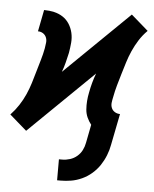

<svg xmlns="http://www.w3.org/2000/svg" viewBox="-80 -589 687 857"><g transform="rotate(5 263.5 -161.0)"><path d="M224 222H208V128H223Q240 128 257.5 122.5Q275 117 289 105Q303 93 311 77Q319 61 322 44L338 -38Q327 -52 319.5 -68.5Q312 -85 310.5 -104Q309 -123 310.5 -142.5Q312 -162 316 -181Q320 -203 326 -225Q332 -247 340 -268L51 14L13 -19L-26 -53H-25Q-5 -74 11 -98.5Q27 -123 38.5 -149Q50 -175 58 -201Q66 -227 73.5 -253.5Q81 -280 89 -306.5Q97 -333 102 -360Q104 -373 105.5 -385.5Q107 -398 102.5 -409Q98 -420 88 -426.5Q78 -433 65 -433L84 -530Q108 -530 129.5 -525Q151 -520 168.5 -508.5Q186 -497 197.5 -479Q209 -461 214 -439.5Q219 -418 217 -395Q215 -372 211 -349Q206 -327 200.5 -305Q195 -283 187 -262L476 -544L514 -511L553 -477H552Q531 -456 515.5 -431.5Q500 -407 488.5 -381Q477 -355 469 -329Q461 -303 453 -276.5Q445 -250 437.5 -223.5Q430 -197 425 -170Q422 -157 420.5 -144.5Q419 -132 423.5 -121Q428 -110 438.5 -103.5Q449 -97 462 -97L434 44Q430 67 420.5 91Q411 115 397 136Q383 157 363 174.5Q343 192 319 203Q295 214 271 218Q247 222 224 222Z"/></g></svg>

Font: Lode Term
Style: Bold Italic
Weight: 700
Italic angle: -11°
Monospace: yes
Designer: Belleve Invis
Foundry: Belleve Invis
Version: Version 29.2.0